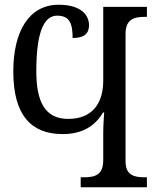

<svg xmlns="http://www.w3.org/2000/svg" viewBox="-20 -789 657 809"><path d="M320 0H599V-42H590C546 -42 509 -50 509 -109V-646C509 -709 546 -718 591 -718H599V-760H415V-450C415 -352 368 -288 267 -288C169 -288 133 -361 133 -489C133 -675 174 -723 221 -723C272 -723 286 -692 286 -629C325 -629 355 -640 355 -683C355 -726 321 -769 227 -769C101 -769 36 -655 36 -488C36 -303 112 -224 244 -224C323 -224 379 -255 414 -315H419C419 -315 415 -266 415 -230V-114C415 -51 379 -42 334 -42H320Z"/></svg>

Font: Noto Serif Thai
Style: Regular
Weight: 400
Designer: Monotype Design Team
Foundry: Monotype Imaging Inc.
Version: Version 1.901